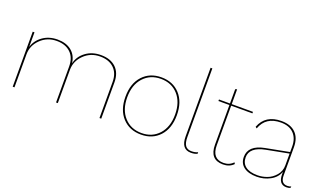

<svg xmlns="http://www.w3.org/2000/svg" viewBox="-73 -1180 2760 1640"><g transform="rotate(20 1306.5 -360.0)"><path d="M85 0V-500H101V-367Q119 -430 175.5 -470Q232 -510 309 -510Q387 -510 435.5 -471Q484 -432 493 -361Q508 -427 565.5 -469.5Q623 -512 703 -512Q790 -512 839.5 -464.5Q889 -417 889 -331V-2H873V-329Q873 -409 826.5 -453.5Q780 -498 700 -498Q614 -498 554.5 -440Q495 -382 495 -303V0H479V-327Q479 -407 432.5 -451.5Q386 -496 306 -496Q220 -496 160.5 -438Q101 -380 101 -301V0Z M1083.5 -440Q1148 -510 1253 -510Q1358 -510 1422 -440Q1486 -370 1486 -250Q1486 -130 1422 -60Q1358 10 1253 10Q1148 10 1083.5 -60Q1019 -130 1019 -250Q1019 -370 1083.5 -440ZM1410 -429.5Q1350 -496 1253 -496Q1156 -496 1095.5 -429.5Q1035 -363 1035 -250Q1035 -137 1095.5 -70.5Q1156 -4 1253 -4Q1350 -4 1410 -70.5Q1470 -137 1470 -250Q1470 -363 1410 -429.5Z M1634 -730V-107Q1634 -53 1652 -28.5Q1670 -4 1707 -4Q1741 -4 1765 -16V-2Q1743 10 1707 10Q1618 10 1618 -107V-730Z M2086 -41 2094 -28Q2058 10 1998 10Q1878 10 1878 -126V-486H1778V-500H1878V-630L1894 -635V-500H2087V-486H1894V-126Q1894 -4 1998 -4Q2052 -4 2086 -41Z M2578 -6Q2600 -6 2612 -14L2611 0Q2597 8 2575 8Q2503 8 2503 -84V-107Q2483 -51 2427 -20.5Q2371 10 2305 10Q2229 10 2187 -22Q2145 -54 2145 -112Q2145 -217 2289 -245L2503 -286V-336Q2503 -410 2461.5 -453Q2420 -496 2344 -496Q2207 -496 2165 -378L2152 -388Q2198 -510 2344 -510Q2428 -510 2473.5 -464.5Q2519 -419 2519 -336V-78Q2519 -6 2578 -6ZM2307 -4Q2350 -4 2393 -19.5Q2436 -35 2469.5 -73.5Q2503 -112 2503 -165V-272L2300 -233Q2161 -206 2161 -114Q2161 -61 2198.5 -32.5Q2236 -4 2307 -4Z"/></g></svg>

Font: Elaine Sans Thin
Style: Regular
Weight: 250
Designer: Wei Huang
Foundry: Wei Huang
Version: Version 2.001;December 24, 2019;FontCreator 12.0.0.2547 64-b